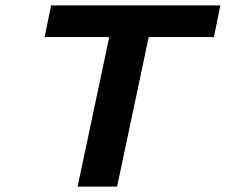

<svg xmlns="http://www.w3.org/2000/svg" viewBox="-20 -690 835 710"><path d="M795 -670H169L145 -553H384L267 0H413L530 -553H771Z"/></svg>

Font: LT Wave Bold
Style: Italic
Weight: 700
Designer: Daniel Lyons
Version: Version 2.5 (Glyphs App)